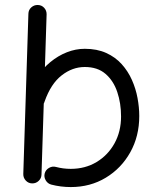

<svg xmlns="http://www.w3.org/2000/svg" viewBox="-20 -721 627 770"><path d="M131.6 -701Q116.6 -701.4 105.4 -691.3Q94.2 -681.2 93.9 -665.8L73.4 -23.2Q73 -8.2 83.3 3Q93.7 14.2 108.6 14.5Q124.1 14.9 135 4.5Q146 -5.8 146.4 -20.8L166.9 -663.3Q167.2 -678.8 157.1 -689.7Q147 -700.7 131.6 -701ZM114.9 -287.4Q129.5 -283.9 142.4 -291.9Q155.3 -299.9 159.1 -314.5Q184.1 -385.2 227.3 -418.7Q270.4 -452.3 320 -452.3Q371.3 -452.3 403.2 -424.7Q435.2 -397.1 450.3 -352Q465.5 -306.9 465.5 -253.8Q465.5 -193.9 439.3 -146.3Q413.1 -98.8 367.5 -71.3Q321.9 -43.8 263.7 -43.8Q233.2 -43.8 204.4 -51.5Q190 -55.4 176.6 -47.7Q163.1 -40 159.2 -25.4Q155.6 -11 163.4 2.2Q171.1 15.4 185.5 19.3Q223.7 29.2 263.7 29.2Q342.2 29.2 404.2 -8.3Q466.3 -45.7 502.4 -110.2Q538.5 -174.7 538.5 -255.8Q538.5 -290.6 531.5 -328.1Q524.6 -365.5 508.9 -400.7Q493.2 -435.9 467.9 -463.9Q442.7 -491.9 405.9 -508.6Q369.1 -525.3 320 -525.3Q283.4 -525.3 248.2 -511.4Q213 -497.6 181.9 -472Q150.9 -446.4 126.6 -410.7Q102.4 -375.1 87.8 -331.6Q84 -317 92.2 -304Q100.3 -290.9 114.9 -287.4Z"/></svg>

Font: Mikhak VF
Style: Regular
Weight: 100
Designer: Amin Abedi
Version: Version 3.001